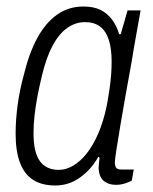

<svg xmlns="http://www.w3.org/2000/svg" viewBox="-20 -558 469 590"><path d="M150 12Q110 12 83 -4.5Q56 -21 42 -56.5Q28 -92 28 -147Q28 -191 34.5 -237.5Q41 -284 53 -327Q69 -394 94.5 -441Q120 -488 155.5 -513Q191 -538 236 -538Q268 -538 289 -527.5Q310 -517 324.5 -497.5Q339 -478 346 -453H351L372 -526H412L391 -408Q387 -381 379.5 -340.5Q372 -300 364 -254.5Q356 -209 349 -167.5Q342 -126 337.5 -96.5Q333 -67 333 -59Q333 -48 337 -42.5Q341 -37 354 -37H391L385 -3Q376 2 363 6Q350 10 336 10Q314 10 299.5 -1.5Q285 -13 283 -40Q283 -47 284 -56Q285 -65 286 -74L282 -76Q261 -38 226.5 -13Q192 12 150 12ZM161 -36Q183 -36 205 -49Q227 -62 246.5 -86.5Q266 -111 282 -148Q298 -185 308 -233Q313 -260 316.5 -284Q320 -308 321.5 -329Q323 -350 323 -369Q323 -408 314.5 -435Q306 -462 288 -476Q270 -490 241 -490Q212 -490 186.5 -472Q161 -454 141.5 -417.5Q122 -381 109 -326Q101 -293 95 -261.5Q89 -230 86 -202Q83 -174 83 -149Q83 -90 102.5 -63Q122 -36 161 -36Z"/></svg>

Font: Archivo Condensed ExtraLight
Style: Italic
Weight: 250
Width: 3
Italic angle: -10°
Designer: Hector Gatti
Foundry: Omnibus-Type
Version: Version 2.001